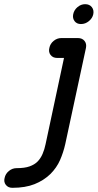

<svg xmlns="http://www.w3.org/2000/svg" viewBox="-137 -735 467 918"><path d="M175 -46Q166 -6 150 30.5Q134 67 104 97Q72 128 28 145.5Q-16 163 -78 163Q-98 163 -109 149Q-120 135 -115 116Q-111 96 -94.5 82.5Q-78 69 -58 69Q-19 69 4.5 60.5Q28 52 42 38Q57 23 66.5 1Q76 -21 81 -46L169 -458H136Q116 -458 105 -472Q94 -486 99 -506Q103 -526 119.5 -539.5Q136 -553 156 -553H236Q256 -553 267 -539.5Q278 -526 274 -506ZM250 -620Q230 -620 219.5 -634Q209 -648 213 -667Q217 -687 233.5 -701Q250 -715 270 -715Q291 -715 302 -701Q313 -687 309 -667Q305 -648 288 -634Q271 -620 250 -620Z"/></svg>

Font: VDS
Style: Italic
Weight: 400
Designer: artmaker
Foundry: artmaker
Version: Version 1.000 2009 initial release